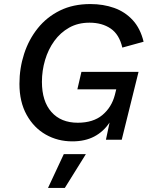

<svg xmlns="http://www.w3.org/2000/svg" viewBox="-20 -690 749 948"><path d="M337 8Q265 8 206 -25.5Q147 -59 111.5 -123Q76 -187 76 -276Q76 -353 99 -424Q122 -495 166.5 -550.5Q211 -606 276 -638Q341 -670 426 -670Q490 -670 543.5 -651Q597 -632 635 -591Q673 -550 689 -484L584 -455Q569 -520 526.5 -549Q484 -578 422 -578Q365 -578 321.5 -553.5Q278 -529 248 -487.5Q218 -446 202.5 -393.5Q187 -341 187 -286Q187 -190 234 -137Q281 -84 364 -84Q440 -84 485.5 -122Q531 -160 547 -221L554 -249H362L382 -335H664L581 0H503L521 -85Q491 -40 445.5 -16Q400 8 337 8ZM404 71 300 238H217L295 71Z"/></svg>

Font: Work Sans Medium
Style: Italic
Weight: 500
Italic angle: -13°
Designer: Wei Huang
Foundry: Wei Huang
Version: Version 2.012; ttfautohint (v1.8.3)